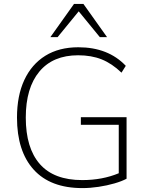

<svg xmlns="http://www.w3.org/2000/svg" viewBox="-20 -955 758 983"><path d="M402 8Q238 8 152.5 -86.5Q67 -181 67 -353Q67 -465 104.5 -545.5Q142 -626 212 -669.5Q282 -713 381 -713Q534 -713 624 -618L602 -583Q553 -630 500.5 -651Q448 -672 380 -672Q251 -672 181.5 -588.5Q112 -505 112 -353Q112 -197 184 -115Q256 -33 401 -33Q504 -33 588 -68V-316H394V-355H628V-40Q604 -27 566 -16Q528 -5 485 1.5Q442 8 402 8ZM238 -765 359 -935H407L528 -765H491L383 -897L275 -765Z"/></svg>

Font: Nunito Sans ExtraLight
Style: Regular
Weight: 200
Designer: Vernon Adams
Foundry: Vernon Adams
Version: Version 3.006; ttfautohint (v1.8.3)